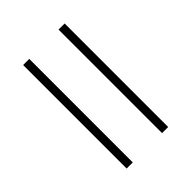

<svg xmlns="http://www.w3.org/2000/svg" viewBox="-8 -674 577 577"><g transform="rotate(45 280.0 -386.0)"><path d="M60 -447.5V-473.5H500V-447.5ZM60 -297V-323H500V-297Z"/></g></svg>

Font: Bodoni Moda 9pt
Style: Regular
Weight: 400
Designer: Owen Earl
Foundry: indestructible type
Version: Version 2.005